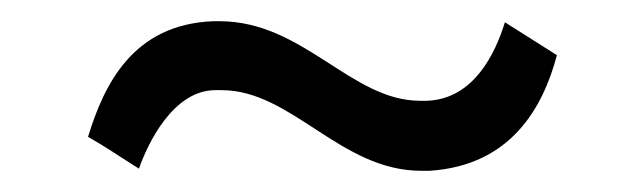

<svg xmlns="http://www.w3.org/2000/svg" viewBox="-20 -404 605 181"><path d="M505 -352 456 -383C447 -354 427 -311 383 -309H376C311 -309 266 -384 187 -384H181C105 -381 78 -324 63 -275C79 -266 95 -255 111 -245C119 -268 143 -319 183 -319H189C255 -319 301 -243 377 -243H385C462 -248 492 -303 505 -352Z"/></svg>

Font: Repo
Style: Regular
Weight: 400
Designer: Stefan Peev
Foundry: Context Ltd
Version: Version 0.000